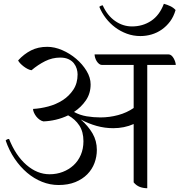

<svg xmlns="http://www.w3.org/2000/svg" viewBox="-20 -990 951 1017"><path d="M210 -347Q200 -349 190 -356Q180 -363 172.5 -372.5Q165 -382 160 -393Q155 -404 155 -413Q194 -415 235.5 -426Q277 -437 311.5 -459Q346 -481 368.5 -515Q391 -549 391 -596Q391 -610 386.5 -625.5Q382 -641 371.5 -654.5Q361 -668 343 -676.5Q325 -685 299 -685Q257 -685 219 -666Q181 -647 147 -618Q138 -619 127 -624.5Q116 -630 105.5 -638Q95 -646 87 -654.5Q79 -663 76 -670Q107 -704 144.5 -723Q182 -742 230 -742Q269 -742 309.5 -724.5Q350 -707 383.5 -678.5Q417 -650 438.5 -614.5Q460 -579 460 -543Q460 -495 435 -458.5Q410 -422 372 -397Q403 -380 439 -374Q475 -368 512 -368Q560 -368 606 -380.5Q652 -393 688 -418V-646H520Q512 -646 505 -651.5Q498 -657 492.5 -665.5Q487 -674 484 -684Q481 -694 481 -702H872Q881 -702 888 -696Q895 -690 900 -681Q905 -672 908 -662.5Q911 -653 911 -646H760V7Q739 7 720.5 0Q702 -7 688 -24V-333Q638 -311 580 -311Q535 -311 492 -323Q449 -335 408 -357Q447 -323 470 -283.5Q493 -244 493 -196Q493 -160 480.5 -126.5Q468 -93 442.5 -67Q417 -41 379 -25.5Q341 -10 290 -10Q245 -10 202.5 -27Q160 -44 123.5 -75Q87 -106 57.5 -149.5Q28 -193 10 -246Q18 -254 28 -254Q63 -166 120 -116.5Q177 -67 243 -67Q280 -67 312.5 -79.5Q345 -92 369.5 -114.5Q394 -137 408 -169.5Q422 -202 422 -242Q422 -292 400 -325.5Q378 -359 341 -379Q310 -364 276 -356Q242 -348 210 -347ZM506 -954Q514 -961 524 -962Q548 -908 589.5 -879Q631 -850 679 -850Q736 -850 780.5 -879.5Q825 -909 848 -970Q866 -965 882 -957.5Q898 -950 910 -937Q900 -902 881 -876.5Q862 -851 837 -833.5Q812 -816 783 -807.5Q754 -799 724 -799Q686 -799 652 -811.5Q618 -824 590 -845Q562 -866 540.5 -894Q519 -922 506 -954Z"/></svg>

Font: Gotu
Style: Regular
Weight: 400
Designer: Sarang Kulkarni & Kailash Malviya
Foundry: Ek Type
Version: Version 2.320;hotconv 1.0.109;makeotfexe 2.5.65596; ttfautoh